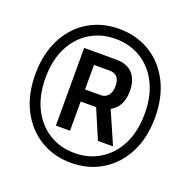

<svg xmlns="http://www.w3.org/2000/svg" viewBox="-126 -821 949 957"><g transform="rotate(20 348.5 -343.0)"><path d="M348 12Q256 12 184.5 -32Q113 -76 72 -155.5Q31 -235 31 -343Q31 -451 72 -531Q113 -611 184.5 -654.5Q256 -698 348 -698Q440 -698 512 -654.5Q584 -611 625 -531Q666 -451 666 -343Q666 -235 625 -155.5Q584 -76 512 -32Q440 12 348 12ZM348 -40Q424 -40 483.5 -77Q543 -114 577 -182Q611 -250 611 -343Q611 -437 577 -504.5Q543 -572 483.5 -608.5Q424 -645 348 -645Q272 -645 212.5 -608.5Q153 -572 119 -504.5Q85 -437 85 -343Q85 -250 119 -182Q153 -114 212.5 -77Q272 -40 348 -40ZM215 -137V-549H384Q445 -549 474 -515Q503 -481 503 -425Q503 -385 488.5 -355Q474 -325 443 -309L518 -137H438L372 -292H290V-137ZM290 -356H374Q398 -356 412.5 -374Q427 -392 427 -423Q427 -486 373 -486H290Z"/></g></svg>

Font: Archivo SemiCondensed SemiBold
Style: Regular
Weight: 600
Width: 4
Designer: Hector Gatti
Foundry: Omnibus-Type
Version: Version 2.001; ttfautohint (v1.8.3)